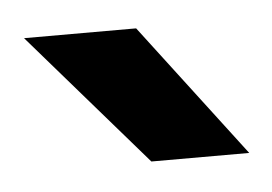

<svg xmlns="http://www.w3.org/2000/svg" viewBox="-28 -742 305 215"><g transform="rotate(-5 125.0 -635.0)"><path d="M5 -710H131L245 -560H135Z"/></g></svg>

Font: PT Root UI Web Bold
Style: Regular
Weight: 700
Designer: Vitaly Kuzmin
Foundry: ParaType Ltd.
Version: Version 1.000W